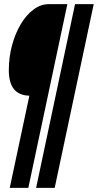

<svg xmlns="http://www.w3.org/2000/svg" viewBox="-20 -755 472 925"><path d="M27 150H116.5L304.5 -735H214.5Q176.5 -735 141.8 -709.2Q107 -683.5 80.2 -638.8Q53.5 -594 38 -536.8Q22.5 -479.5 22.5 -416.5Q22.5 -296 121.5 -294ZM154 150H243.5L431.5 -735H341.5Z"/></svg>

Font: League Gothic SemiCondensed Italic
Style: Regular
Weight: 400
Width: 4
Designer: The League of Moveable Type
Version: Version 1.600; ttfautohint (v1.8.3)